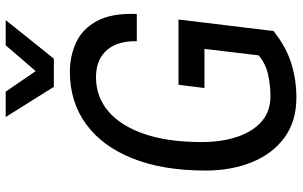

<svg xmlns="http://www.w3.org/2000/svg" viewBox="-204 -790 1009 640"><g transform="rotate(-90 300.0 -469.5)"><path d="M295.5 14.5Q215.5 14.5 161.2 -25.8Q107 -66 79.5 -134.8Q52 -203.5 52 -288Q52 -430.5 92.5 -531.8Q133 -633 207 -686.8Q281 -740.5 381 -740.5Q434.5 -740.5 479.5 -719.5Q524.5 -698.5 550.8 -649.8Q577 -601 574 -517.5H483Q484 -547.5 477 -572.5Q470 -597.5 454.8 -615.8Q439.5 -634 416.5 -643.8Q393.5 -653.5 363 -653.5Q297.5 -653.5 249 -612Q200.5 -570.5 173.8 -492Q147 -413.5 147 -302.5Q147 -234.5 164.5 -182.5Q182 -130.5 215.8 -101.2Q249.5 -72 299 -72Q337 -72 372.8 -80Q408.5 -88 436 -111.5L457.5 -292H327L338 -378.5H555.5L517 -61.5Q463 -19 408.2 -2.2Q353.5 14.5 295.5 14.5ZM331 -794 230.5 -954.5H315L383.5 -854.5L469.5 -954.5H553.5L425 -794Z"/></g></svg>

Font: Spline Sans Mono
Style: Italic
Weight: 400
Italic angle: -4°
Monospace: yes
Designer: Eben Sorkin, Mirko Velimirovic
Foundry: Sorkin Type
Version: Version 1.004